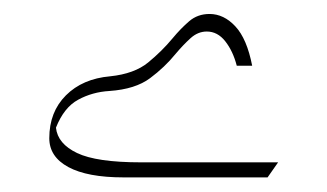

<svg xmlns="http://www.w3.org/2000/svg" viewBox="-20 -959 457 268"><path d="M133.8 -852.5Q167.5 -856 186.8 -871.8Q206.1 -887.7 220.7 -905.3Q232.4 -919.4 244.1 -929.4Q255.9 -939.5 272.5 -939.5Q292.5 -939.5 308.6 -922.1Q324.7 -904.8 332 -867.2H310.5Q305.2 -887.7 294.4 -901.4Q283.7 -915 268.6 -915Q256.3 -915 246.1 -905.8Q235.8 -896.5 225.1 -883.8Q210 -865.2 189.5 -849.9Q168.9 -834.5 132.8 -832Q108.9 -830.6 89.1 -819.8Q69.3 -809.1 58.1 -780.8Q60.5 -758.3 87.6 -745.4Q114.7 -732.4 176.8 -732.4H368.2L353.5 -711.4H152.3Q102.1 -711.4 75.4 -725.8Q48.8 -740.2 48.8 -766.1Q48.8 -802.7 72 -825.9Q95.2 -849.1 133.8 -852.5Z"/></svg>

Font: Pinar DS1 Light
Style: Regular
Weight: 300
Designer: Amin Abedi
Version: Version 3.000